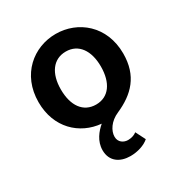

<svg xmlns="http://www.w3.org/2000/svg" viewBox="-194 -734 1087 1143"><g transform="rotate(-30 350.0 -162.5)"><path d="M246 151C246 227 302 264 374 264C423 264 473 248 502 222L468 155C456 165 435 174 409 174C380 174 348 156 348 117C348 77 378 27 439 1C559 -52 641 -133 641 -287C641 -478 502 -589 350 -589C198 -589 59 -478 59 -287C59 -112 176 -2 321 11C286 41 246 88 246 151ZM487 -287C487 -175 437 -104 350 -104C262 -104 212 -175 212 -287C212 -396 262 -468 350 -468C437 -468 487 -396 487 -287Z"/></g></svg>

Font: Kawkab Mono
Style: Bold
Weight: 700
Monospace: yes
Designer: Abdullah Arif
Foundry: Abdullah Arif
Version: Version 1.000;PS 000.500;hotconv 1.0.88;makeotf.lib2.5.64775